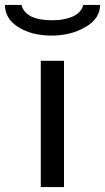

<svg xmlns="http://www.w3.org/2000/svg" viewBox="-82 -757 425 777"><path d="M-62 -737H5Q21 -675 130 -675Q179 -675 213 -690.5Q247 -706 255 -737H323Q323 -682 264 -647.5Q205 -613 126 -613Q47 -613 -7.5 -647Q-62 -681 -62 -737ZM83 -511H177V0H83Z"/></svg>

Font: Chivo
Style: Regular
Weight: 400
Designer: Hector Gatti
Foundry: Omnibus-Type
Version: Version 1.007;PS 001.007;hotconv 1.0.88;makeotf.lib2.5.64775